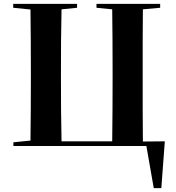

<svg xmlns="http://www.w3.org/2000/svg" viewBox="-20 -760 908 989"><path d="M715 -351Q715 -273 715 -194.5Q715 -116 716 -31L829 -32L811 209H772L734 -8H49V-27L137 -36Q138 -119 138.5 -196.5Q139 -274 139 -351V-395Q139 -473 138.5 -551.5Q138 -630 137 -711L48 -720V-740H377V-720L297 -712Q295 -630 294.5 -551.5Q294 -473 294 -395V-351Q294 -272 294.5 -193Q295 -114 297 -32H558Q559 -114 559.5 -193Q560 -272 560 -352V-397Q560 -474 559.5 -552Q559 -630 558 -712L477 -720V-740H805V-720L716 -712Q715 -630 715 -552.5Q715 -475 715 -395V-351Z"/></svg>

Font: XinYuGongZhangJiaSongA
Style: Regular
Weight: 900
Designer: XinYuGong
Foundry: Adobe Systems Incorporated
Version: Version 1.00